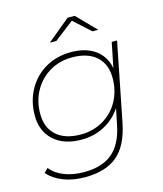

<svg xmlns="http://www.w3.org/2000/svg" viewBox="-132 -817 942 1110"><g transform="rotate(-15 339.5 -261.5)"><path d="M621 -519 528 -50Q502 80 432.5 138.5Q363 197 238 197Q167 197 110.5 175Q54 153 18 113L42 89Q72 127 124 147Q176 167 240 167Q349 167 410.5 115.5Q472 64 494 -45L514 -143Q476 -85 414 -51.5Q352 -18 275 -18Q171 -18 110 -73Q49 -128 49 -222Q49 -307 87 -376Q125 -445 192.5 -484Q260 -523 345 -523Q433 -523 489 -483Q545 -443 559 -370L589 -519ZM540 -316Q540 -400 488.5 -446Q437 -492 343 -492Q269 -492 209.5 -457Q150 -422 116 -361Q82 -300 82 -224Q82 -140 134 -94Q186 -48 279 -48Q353 -48 413 -83Q473 -118 506.5 -179Q540 -240 540 -316ZM497 -607 398 -697 281 -607H242L379 -720H421L532 -607Z"/></g></svg>

Font: Montserrat Alternates ExLight
Style: Italic
Weight: 275
Italic angle: -11.3°
Designer: Julieta Ulanovsky
Foundry: Julieta Ulanovsky
Version: Version 7.200